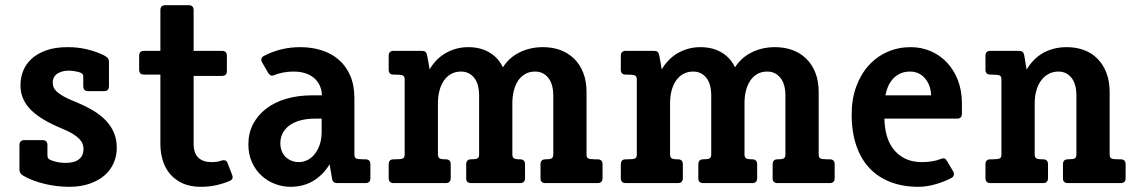

<svg xmlns="http://www.w3.org/2000/svg" viewBox="-20 -699 4337 733"><path d="M425.8 -134.8Q425.8 -103.5 413.8 -76.4Q401.9 -49.3 378.9 -29.3Q356 -9.3 321.8 2.4Q287.6 14.2 243.2 14.2Q219.7 14.2 195.8 11.2Q171.9 8.3 149.2 2.7Q126.5 -2.9 105.7 -10.7Q85 -18.6 67.9 -28.8Q54.2 -36.6 54.2 -51.8V-145Q54.2 -153.8 58.6 -158.9Q63 -164.1 73.2 -164.1H142.1Q161.1 -164.1 161.1 -145V-105Q161.1 -97.7 164.6 -93.8Q168 -89.8 175.8 -86.9Q187 -82.5 201.4 -79.8Q215.8 -77.1 230 -77.1Q264.6 -77.1 281.7 -91.1Q298.8 -105 298.8 -129.9Q298.8 -140.1 295.2 -149.9Q291.5 -159.7 282.2 -169.2Q272.9 -178.7 257.6 -188.2Q242.2 -197.8 219.2 -207Q179.2 -223.6 148.9 -241.2Q118.7 -258.8 98.4 -279.1Q78.1 -299.3 68.1 -322.8Q58.1 -346.2 58.1 -374Q58.1 -401.4 68.1 -427.5Q78.1 -453.6 99.9 -473.9Q121.6 -494.1 155.8 -506.6Q189.9 -519 238.8 -519Q276.9 -519 311 -511Q345.2 -502.9 375 -488.8Q384.8 -483.9 390.4 -478.3Q396 -472.7 396 -462.9V-370.1Q396 -351.1 377 -351.1H316.9Q297.9 -351.1 297.9 -370.1V-404.8Q297.9 -414.6 293.2 -418Q288.6 -421.4 284.2 -422.9Q276.4 -425.3 265.1 -427.2Q253.9 -429.2 245.1 -429.2Q226.1 -429.2 213.9 -425Q201.7 -420.9 194.3 -414.3Q187 -407.7 184.1 -399.9Q181.2 -392.1 181.2 -384.8Q181.2 -375 184.3 -366.5Q187.5 -357.9 196.8 -349.1Q206.1 -340.3 223.1 -330.8Q240.2 -321.3 268.1 -310.1Q305.2 -294.9 334.5 -277.6Q363.8 -260.3 384 -239Q404.3 -217.8 415 -192.1Q425.8 -166.5 425.8 -134.8Z M865.2 -34.2Q869.1 -24.9 867.7 -18.8Q866.2 -12.7 857.9 -8.8Q834.5 1.5 806.4 7.8Q778.3 14.2 746.1 14.2Q707.5 14.2 678.7 1.5Q649.9 -11.2 630.6 -33.2Q611.3 -55.2 601.8 -85Q592.3 -114.7 592.3 -148.9V-414.1H530.3Q511.2 -414.1 511.2 -433.1V-485.8Q511.2 -504.9 530.3 -504.9H592.3V-660.2Q592.3 -679.2 611.3 -679.2H700.2Q719.2 -679.2 719.2 -660.2V-504.9H827.1Q846.2 -504.9 846.2 -485.8V-428.2Q846.2 -409.2 827.1 -409.2H719.2V-150.9Q719.2 -114.3 737.1 -97.2Q754.9 -80.1 787.1 -80.1Q797.9 -80.1 805.9 -81.1Q814 -82 825.2 -85.9Q832 -88.4 838.6 -86.9Q845.2 -85.4 848.1 -78.1Z M1208 -246.1H1183.1Q1151.4 -246.1 1126.5 -239.3Q1101.6 -232.4 1084.7 -220Q1067.9 -207.5 1059.1 -190.4Q1050.3 -173.3 1050.3 -152.8Q1050.3 -135.3 1055.9 -121.6Q1061.5 -107.9 1071.3 -98.9Q1081.1 -89.8 1094 -85Q1106.9 -80.1 1122.1 -80.1Q1135.3 -80.1 1150.4 -86.4Q1165.5 -92.8 1178.2 -106.9Q1190.9 -121.1 1199.5 -143.6Q1208 -166 1208 -198.2ZM1394 -18.6Q1394 0 1375 0H1268.1Q1259.8 0 1254.6 -3.4Q1249.5 -6.8 1248 -15.1L1238.3 -71.8Q1213.9 -31.2 1176 -8.5Q1138.2 14.2 1088.4 14.2Q1058.6 14.2 1029.8 3.2Q1001 -7.8 978.3 -28.6Q955.6 -49.3 941.9 -79.6Q928.2 -109.9 928.2 -147.9Q928.2 -190.4 946 -224.9Q963.9 -259.3 995.8 -283.9Q1027.8 -308.6 1072.5 -321.8Q1117.2 -335 1171.4 -335H1209Q1207.5 -376.5 1179 -401.1Q1150.4 -425.8 1100.1 -425.8Q1079.1 -425.8 1059.8 -421.9Q1040.5 -418 1026.4 -412.1Q1018.1 -408.7 1013.2 -411.4Q1008.3 -414.1 1004.4 -419.9L981 -460Q971.2 -477.1 988.3 -485.8Q1051.8 -519 1126 -519Q1169.9 -519 1207.8 -507.1Q1245.6 -495.1 1273.4 -470.9Q1301.3 -446.8 1317.1 -410.2Q1333 -373.5 1333 -324.2V-108.9Q1333 -97.2 1340.1 -94Q1347.2 -90.8 1366.7 -90.8H1375Q1394 -90.8 1394 -71.8Z M2280.3 -18.6Q2280.3 -8.8 2275.1 -4.4Q2270 0 2261.2 0H2062.5Q2043.5 0 2043.5 -18.1V-71.8Q2043.5 -80.6 2047.9 -85.7Q2052.2 -90.8 2062.5 -90.8H2063.5Q2082 -90.8 2087.2 -95.2Q2092.3 -99.6 2092.3 -108.9V-333Q2092.3 -378.4 2073 -402.1Q2053.7 -425.8 2022.9 -425.8Q2001 -425.8 1984.6 -416.3Q1968.3 -406.7 1957.5 -390.4Q1946.8 -374 1941.4 -352.1Q1936 -330.1 1936 -305.2V-108.9Q1936 -100.6 1940.7 -95.7Q1945.3 -90.8 1964.4 -90.8H1965.3Q1984.4 -90.8 1984.4 -71.8V-18.6Q1984.4 -8.8 1979.2 -4.4Q1974.1 0 1965.3 0H1778.8Q1759.8 0 1759.8 -18.1V-71.8Q1759.8 -80.6 1764.2 -85.7Q1768.6 -90.8 1778.8 -90.8H1779.8Q1797.4 -90.8 1803.2 -94.5Q1809.1 -98.1 1809.1 -108.9V-333Q1809.1 -378.9 1790 -402.3Q1771 -425.8 1740.2 -425.8Q1718.3 -425.8 1701.7 -416.3Q1685.1 -406.7 1674.1 -390.4Q1663.1 -374 1657.5 -352.1Q1651.9 -330.1 1651.9 -305.2V-108.9Q1651.9 -98.6 1657.7 -94.7Q1663.6 -90.8 1680.7 -90.8H1681.6Q1700.7 -90.8 1700.7 -71.8V-18.6Q1700.7 -10.3 1696 -5.1Q1691.4 0 1681.6 0H1482.9Q1463.9 0 1463.9 -19V-71.8Q1463.9 -80.6 1468.3 -85.7Q1472.7 -90.8 1482.9 -90.8H1491.2Q1511.7 -90.8 1518.3 -94.2Q1524.9 -97.7 1524.9 -108.9V-396Q1524.9 -407.2 1518.3 -410.6Q1511.7 -414.1 1491.2 -414.1H1482.9Q1463.9 -414.1 1463.9 -433.1V-485.8Q1463.9 -504.9 1482.9 -504.9H1588.9Q1598.6 -504.9 1603.5 -501.7Q1608.4 -498.5 1610.8 -485.8Q1612.8 -477.5 1614.3 -468.3Q1615.7 -459 1617.2 -451.2Q1619.1 -442.4 1620.1 -434.1Q1630.9 -452.6 1645.8 -468.3Q1660.6 -483.9 1679.4 -495.1Q1698.2 -506.3 1720.5 -512.7Q1742.7 -519 1768.1 -519Q1814 -519 1848.4 -498.8Q1882.8 -478.5 1899.9 -441.9Q1923.3 -479 1963.4 -499Q2003.4 -519 2053.2 -519Q2088.4 -519 2118.7 -508.1Q2148.9 -497.1 2171.4 -475.3Q2193.8 -453.6 2206.5 -421.6Q2219.2 -389.6 2219.2 -347.2V-108.9Q2219.2 -97.7 2225.6 -94.2Q2231.9 -90.8 2252.9 -90.8H2261.2Q2280.3 -90.8 2280.3 -71.8Z M3166.5 -18.6Q3166.5 -8.8 3161.4 -4.4Q3156.2 0 3147.5 0H2948.7Q2929.7 0 2929.7 -18.1V-71.8Q2929.7 -80.6 2934.1 -85.7Q2938.5 -90.8 2948.7 -90.8H2949.7Q2968.3 -90.8 2973.4 -95.2Q2978.5 -99.6 2978.5 -108.9V-333Q2978.5 -378.4 2959.2 -402.1Q2939.9 -425.8 2909.2 -425.8Q2887.2 -425.8 2870.8 -416.3Q2854.5 -406.7 2843.8 -390.4Q2833 -374 2827.6 -352.1Q2822.3 -330.1 2822.3 -305.2V-108.9Q2822.3 -100.6 2826.9 -95.7Q2831.5 -90.8 2850.6 -90.8H2851.6Q2870.6 -90.8 2870.6 -71.8V-18.6Q2870.6 -8.8 2865.5 -4.4Q2860.4 0 2851.6 0H2665Q2646 0 2646 -18.1V-71.8Q2646 -80.6 2650.4 -85.7Q2654.8 -90.8 2665 -90.8H2666Q2683.6 -90.8 2689.5 -94.5Q2695.3 -98.1 2695.3 -108.9V-333Q2695.3 -378.9 2676.3 -402.3Q2657.2 -425.8 2626.5 -425.8Q2604.5 -425.8 2587.9 -416.3Q2571.3 -406.7 2560.3 -390.4Q2549.3 -374 2543.7 -352.1Q2538.1 -330.1 2538.1 -305.2V-108.9Q2538.1 -98.6 2543.9 -94.7Q2549.8 -90.8 2566.9 -90.8H2567.9Q2586.9 -90.8 2586.9 -71.8V-18.6Q2586.9 -10.3 2582.3 -5.1Q2577.6 0 2567.9 0H2369.1Q2350.1 0 2350.1 -19V-71.8Q2350.1 -80.6 2354.5 -85.7Q2358.9 -90.8 2369.1 -90.8H2377.4Q2397.9 -90.8 2404.5 -94.2Q2411.1 -97.7 2411.1 -108.9V-396Q2411.1 -407.2 2404.5 -410.6Q2397.9 -414.1 2377.4 -414.1H2369.1Q2350.1 -414.1 2350.1 -433.1V-485.8Q2350.1 -504.9 2369.1 -504.9H2475.1Q2484.9 -504.9 2489.7 -501.7Q2494.6 -498.5 2497.1 -485.8Q2499 -477.5 2500.5 -468.3Q2502 -459 2503.4 -451.2Q2505.4 -442.4 2506.3 -434.1Q2517.1 -452.6 2532 -468.3Q2546.9 -483.9 2565.7 -495.1Q2584.5 -506.3 2606.7 -512.7Q2628.9 -519 2654.3 -519Q2700.2 -519 2734.6 -498.8Q2769 -478.5 2786.1 -441.9Q2809.6 -479 2849.6 -499Q2889.6 -519 2939.5 -519Q2974.6 -519 3004.9 -508.1Q3035.2 -497.1 3057.6 -475.3Q3080.1 -453.6 3092.8 -421.6Q3105.5 -389.6 3105.5 -347.2V-108.9Q3105.5 -97.7 3111.8 -94.2Q3118.2 -90.8 3139.2 -90.8H3147.5Q3166.5 -90.8 3166.5 -71.8Z M3534.7 -335Q3534.2 -354.5 3528.1 -371.1Q3522 -387.7 3511.5 -399.9Q3501 -412.1 3486.6 -418.9Q3472.2 -425.8 3454.6 -425.8Q3432.6 -425.8 3416.3 -418Q3399.9 -410.2 3388.4 -397.2Q3377 -384.3 3370.1 -368.2Q3363.3 -352.1 3360.4 -335ZM3618.7 -44.9Q3623 -37.6 3621.3 -30.5Q3619.6 -23.4 3611.3 -19Q3582 -3.9 3548.8 5.1Q3515.6 14.2 3486.3 14.2Q3427.7 14.2 3380.6 -3.7Q3333.5 -21.5 3300.3 -56.2Q3267.1 -90.8 3249.3 -142.6Q3231.4 -194.3 3231.4 -262.2Q3231.4 -321.3 3249 -368.9Q3266.6 -416.5 3296.9 -449.7Q3327.1 -482.9 3368.2 -501Q3409.2 -519 3456.5 -519Q3498.5 -519 3534.4 -503.2Q3570.3 -487.3 3596.4 -459Q3622.6 -430.7 3637.5 -391.4Q3652.3 -352.1 3652.3 -305.2V-265.1Q3652.3 -246.1 3633.3 -246.1H3356.4Q3356.9 -213.9 3364.7 -183.8Q3372.6 -153.8 3389.9 -130.9Q3407.2 -107.9 3434.3 -94Q3461.4 -80.1 3500.5 -80.1Q3521 -80.1 3539.3 -83.3Q3557.6 -86.4 3570.3 -91.8Q3580.1 -95.7 3585.4 -94Q3590.8 -92.3 3595.7 -84Z M4277.3 -18.6Q4277.3 -8.8 4272.2 -4.4Q4267.1 0 4258.3 0H4057.1Q4038.1 0 4038.1 -18.1V-71.8Q4038.1 -80.6 4042.5 -85.7Q4046.9 -90.8 4057.1 -90.8H4058.1Q4077.1 -90.8 4083.3 -94.5Q4089.4 -98.1 4089.4 -108.9V-333Q4089.4 -378.9 4070.3 -402.3Q4051.3 -425.8 4021 -425.8Q3999 -425.8 3981.9 -416Q3964.8 -406.2 3953.4 -389.9Q3941.9 -373.5 3936 -351.6Q3930.2 -329.6 3930.2 -305.2V-108.9Q3930.2 -98.6 3936 -94.7Q3941.9 -90.8 3960.9 -90.8H3961.9Q3981 -90.8 3981 -71.8V-18.6Q3981 -10.3 3976.3 -5.1Q3971.7 0 3961.9 0H3761.2Q3742.2 0 3742.2 -19V-71.8Q3742.2 -80.6 3746.6 -85.7Q3751 -90.8 3761.2 -90.8H3769.5Q3790 -90.8 3796.6 -94.2Q3803.2 -97.7 3803.2 -108.9V-396Q3803.2 -407.2 3796.6 -410.6Q3790 -414.1 3769.5 -414.1H3761.2Q3742.2 -414.1 3742.2 -433.1V-485.8Q3742.2 -504.9 3761.2 -504.9H3868.2Q3877.9 -504.9 3883.1 -501.7Q3888.2 -498.5 3890.6 -485.8L3899.4 -433.1Q3910.2 -451.7 3925 -467.5Q3939.9 -483.4 3959 -494.9Q3978 -506.3 4001.7 -512.7Q4025.4 -519 4053.2 -519Q4087.4 -519 4117.2 -508.3Q4147 -497.6 4168.9 -475.8Q4190.9 -454.1 4203.6 -421.9Q4216.3 -389.6 4216.3 -347.2V-108.9Q4216.3 -97.7 4222.7 -94.2Q4229 -90.8 4250 -90.8H4258.3Q4277.3 -90.8 4277.3 -71.8Z"/></svg>

Font: New Telegraph
Style: Bold
Weight: 700
Designer: Frank Baranowski
Foundry: Frank Baranowski
Version: Version 3.001